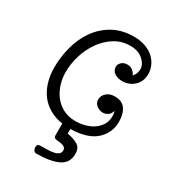

<svg xmlns="http://www.w3.org/2000/svg" viewBox="-167 -589 784 867"><g transform="rotate(30 225.5 -155.0)"><path d="M191 8Q152 2 122 -15.5Q92 -33 72.5 -59.5Q53 -86 43 -120.5Q33 -155 33 -194Q33 -249 47.5 -303Q62 -357 92 -399.5Q122 -442 168 -468Q214 -494 277 -494Q311 -494 337.5 -484Q364 -474 381 -458Q398 -442 407 -421.5Q416 -401 416 -380Q416 -358 408.5 -342Q401 -326 388.5 -315Q376 -304 360.5 -298.5Q345 -293 329 -293Q306 -293 289 -304Q272 -315 272 -337Q272 -348 283 -359Q294 -370 314 -370Q330 -370 341.5 -360.5Q353 -351 358 -339Q366 -348 370 -358.5Q374 -369 374 -380Q374 -406 349 -428Q324 -450 283 -450Q238 -450 202 -427.5Q166 -405 140.5 -369Q115 -333 101.5 -289Q88 -245 88 -202Q88 -171 97 -140.5Q106 -110 124.5 -85.5Q143 -61 171 -46Q199 -31 237 -31Q260 -31 283.5 -37Q307 -43 326.5 -55.5Q346 -68 358.5 -87.5Q371 -107 371 -134Q371 -147 367 -160Q362 -142 350 -134Q338 -126 324 -126Q307 -126 292 -137.5Q277 -149 277 -167Q277 -187 293 -202Q309 -217 336 -217Q357 -217 371.5 -209.5Q386 -202 394 -189Q402 -176 405.5 -160Q409 -144 409 -126Q409 -69 366.5 -30Q324 9 235 11V35Q266 40 288.5 52.5Q311 65 311 97Q311 145 270.5 164.5Q230 184 157 184Q148 184 143.5 177Q139 170 139 162Q139 150 144 147Q149 144 157 144Q175 144 193 143.5Q211 143 225 140Q239 137 247.5 130Q256 123 256 111Q256 97 242 91.5Q228 86 205 85Q200 84 195.5 81Q191 78 191 64Z"/></g></svg>

Font: Bonbon
Style: Regular
Weight: 400
Designer: Ksenia Erulevich
Foundry: Cyreal (www.cyreal.org)
Version: Version 1.000